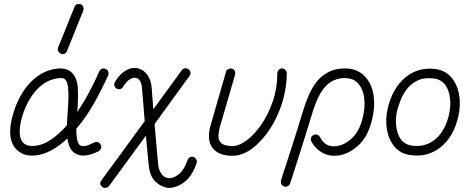

<svg xmlns="http://www.w3.org/2000/svg" viewBox="-20 -760 2335 954"><path d="M149 13Q109 15 86.5 1Q64 -13 53 -27Q30 -59 30.5 -108Q31 -157 54 -221Q87 -312 145 -364Q203 -416 276 -420Q315 -421 338 -398Q365 -370 367 -317.5Q369 -265 364 -204Q396 -251 424 -303.5Q452 -356 473 -405Q478 -415 487 -418.5Q496 -422 504 -418Q514 -414 517.5 -405Q521 -396 518 -387Q487 -317 447 -246.5Q407 -176 359 -120Q359 -91 363 -68.5Q367 -46 378 -38Q396 -25 448 -52Q457 -57 466.5 -53.5Q476 -50 480 -41Q485 -32 481.5 -22.5Q478 -13 469 -8Q393 29 352 1Q335 -10 326.5 -29Q318 -48 315 -72Q276 -35 234 -12.5Q192 10 149 13ZM147 -35Q190 -37 231.5 -65Q273 -93 312 -137Q313 -152 314 -168.5Q315 -185 316 -201Q319 -234 320 -267Q321 -300 318 -326.5Q315 -353 304 -365Q301 -368 295.5 -370.5Q290 -373 279 -372Q221 -369 174 -325.5Q127 -282 98 -205Q80 -154 78 -115Q76 -76 91 -56Q109 -32 147 -35ZM313 -507Q309 -497 300 -493Q291 -489 282 -493Q273 -498 269 -506.5Q265 -515 269 -525L350 -725Q354 -736 362.5 -739Q371 -742 381 -739Q390 -735 393.5 -726Q397 -717 394 -708Z M811 173Q780 169 751.5 141.5Q723 114 718 53Q716 31 712.5 -6Q709 -43 705 -86L522 164Q517 171 507 173Q497 175 489 170Q470 155 484 136L699 -158Q695 -208 691.5 -251.5Q688 -295 686 -317Q683 -368 655 -373Q643 -376 625.5 -366Q608 -356 591 -328Q587 -320 577 -317.5Q567 -315 559 -320Q551 -325 548.5 -334Q546 -343 551 -352Q573 -391 604.5 -409.5Q636 -428 667 -420Q695 -413 713 -387Q731 -361 734 -321Q735 -305 737 -277.5Q739 -250 742 -217L883 -411Q889 -419 899 -420.5Q909 -422 916 -416Q925 -410 926.5 -400.5Q928 -391 922 -383L748 -144Q753 -87 757.5 -34Q762 19 765 48Q767 82 781 102.5Q795 123 817 125Q840 128 867.5 106.5Q895 85 912 35Q915 26 924 21.5Q933 17 942 20Q951 24 955.5 32.5Q960 41 957 50Q934 119 891.5 148Q849 177 811 173Z M1135 14Q1066 14 1036 -25Q1006 -65 1026 -136L1103 -403Q1105 -412 1114 -416.5Q1123 -421 1132 -419Q1142 -416 1146.5 -407.5Q1151 -399 1148 -389L1071 -124Q1067 -108 1065.5 -88Q1064 -68 1074 -55Q1084 -42 1101.5 -38Q1119 -34 1135 -34Q1167 -34 1205.5 -62.5Q1244 -91 1278.5 -141Q1313 -191 1335.5 -256.5Q1358 -322 1358 -396Q1358 -405 1364.5 -412.5Q1371 -420 1381 -420Q1391 -420 1398 -412.5Q1405 -405 1405 -396Q1405 -334 1388 -270.5Q1371 -207 1340.5 -151Q1310 -95 1268 -53Q1203 14 1135 14Z M1391 166Q1382 163 1378 154.5Q1374 146 1376 137Q1376 136 1384 111.5Q1392 87 1405 47Q1418 7 1433 -39.5Q1448 -86 1462 -131.5Q1476 -177 1487 -213Q1498 -249 1513.5 -285.5Q1529 -322 1552.5 -352.5Q1576 -383 1611 -401.5Q1646 -420 1694 -420Q1763 -420 1802 -370Q1830 -335 1837 -280.5Q1844 -226 1828 -163Q1808 -80 1759.5 -36.5Q1711 7 1658 13Q1617 18 1582 -1Q1547 -20 1527 -57Q1523 -66 1525.5 -75.5Q1528 -85 1538 -89Q1546 -94 1555.5 -91Q1565 -88 1570 -79Q1596 -26 1653 -34Q1692 -39 1729 -73.5Q1766 -108 1782 -174Q1795 -226 1790 -270Q1785 -314 1764 -340Q1740 -372 1694 -372Q1636 -372 1598 -331.5Q1560 -291 1532 -199Q1521 -163 1507 -117.5Q1493 -72 1478 -25Q1463 22 1450.5 61.5Q1438 101 1430 125.5Q1422 150 1422 151Q1419 160 1410 165Q1401 170 1391 166Z M2022 11Q1965 5 1932 -42Q1909 -74 1902 -120Q1895 -166 1905 -215Q1928 -319 1992 -373.5Q2056 -428 2144 -417Q2201 -409 2232 -363Q2256 -329 2262.5 -281.5Q2269 -234 2257 -181Q2235 -82 2171 -30Q2107 22 2022 11ZM2029 -36Q2095 -28 2143.5 -68.5Q2192 -109 2211 -191Q2221 -234 2216 -272.5Q2211 -311 2194 -336Q2173 -365 2137 -370Q2088 -376 2054 -359.5Q2020 -343 1999.5 -314.5Q1979 -286 1968 -256Q1957 -226 1952 -205Q1944 -167 1949 -130.5Q1954 -94 1970 -70Q1991 -41 2029 -36Z"/></svg>

Font: Zen Kurenaido
Style: Regular
Weight: 400
Designer: Yoshimichi Ohira
Foundry: Positype
Version: Version 1.001